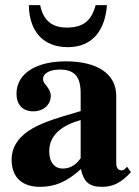

<svg xmlns="http://www.w3.org/2000/svg" viewBox="-20 -711 540 745"><path d="M293 -97C271 -66 247 -57 223 -57C193 -57 171 -80 171 -124C171 -182 213 -223 293 -245ZM473 -64 463 -54C460 -51 457 -50 452 -50C438 -50 431 -61 431 -78V-339C431 -425 357 -473 235 -473C122 -473 44 -427 44 -347C44 -305 68 -279 109 -279C149 -279 177 -305 177 -339C177 -353 171 -365 158 -381C149 -391 147 -398 147 -404C147 -428 176 -441 212 -441C271 -441 293 -412 293 -348V-280C177 -247 130 -229 92 -204C47 -174 25 -136 25 -92C25 -18 71 14 135 14C193 14 239 -5 294 -55C305 -4 327 14 376 14C419 14 450 -2 488 -43ZM351 -691C334 -627 300 -604 238 -604C184 -604 148 -630 136 -691H92C93 -595 143 -528 243 -528C342 -528 388 -597 395 -691Z"/></svg>

Font: XITS Math
Style: Bold
Weight: 700
Designer: MicroPress Inc., with final additions and corrections provided by Coen Hoffman, Elsevier (retired)
Version: Version 1.302